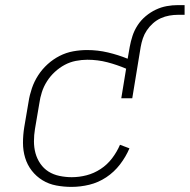

<svg xmlns="http://www.w3.org/2000/svg" viewBox="-20 -724 743 752"><path d="M260 8Q230 8 200.5 2.5Q171 -3 146.5 -18Q122 -33 104.5 -55.5Q87 -78 78.5 -106Q70 -134 70 -164.5Q70 -195 75 -226L92 -326Q96 -352 105 -378.5Q114 -405 129.5 -429Q145 -453 166.5 -472.5Q188 -492 213.5 -505Q239 -518 266.5 -523Q294 -528 321 -528Q363 -528 403 -518.5Q443 -509 480 -494L488 -540Q492 -562 499 -583.5Q506 -605 519 -625Q532 -645 550.5 -660.5Q569 -676 590 -686Q611 -696 633 -700Q655 -704 677 -704H703V-666H677Q661 -666 643.5 -663Q626 -660 609.5 -652.5Q593 -645 579 -632.5Q565 -620 555 -605Q545 -590 539.5 -573.5Q534 -557 531 -540L498 -339H455L474 -455Q439 -470 401 -480Q363 -490 322 -490Q300 -490 277 -485.5Q254 -481 233.5 -470Q213 -459 195 -442.5Q177 -426 164 -405.5Q151 -385 144 -363Q137 -341 134 -319L117 -219Q113 -195 113 -170.5Q113 -146 119 -124Q125 -102 138 -83Q151 -64 170 -52Q189 -40 213 -35Q237 -30 261 -30Q290 -30 319 -37.5Q348 -45 374 -62Q400 -79 419 -104Q438 -129 450 -157L487 -143Q473 -110 450 -80Q427 -50 396 -29.5Q365 -9 330 -0.5Q295 8 260 8Z"/></svg>

Font: Iosevka Etoile Extralight
Style: Italic
Weight: 200
Italic angle: -9°
Designer: Belleve Invis
Foundry: Belleve Invis
Version: Version 22.1.2; ttfautohint (v1.8.4)